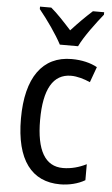

<svg xmlns="http://www.w3.org/2000/svg" viewBox="-55 -803 496 850"><g transform="rotate(5 193.5 -378.0)"><path d="M190 -606H271C293 -652 341 -715 373 -755V-766H323C289 -735 265 -711 230 -673C199 -707 166 -743 138 -766H88V-755C124 -711 167 -650 190 -606ZM245 10C284 10 325 0 355 -18V-89C323 -73 288 -63 251 -63C172 -63 132 -131 132 -266C132 -403 172 -473 252 -473C279 -473 310 -464 337 -452L362 -521C333 -537 294 -547 248 -547C119 -547 47 -448 47 -265C47 -80 119 10 245 10Z"/></g></svg>

Font: Noto Sans Ethiopic Condensed
Style: Regular
Weight: 400
Width: 3
Designer: Monotype Design Team
Foundry: Monotype Imaging Inc.
Version: Version 2.102